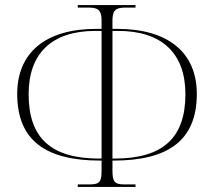

<svg xmlns="http://www.w3.org/2000/svg" viewBox="-20 -736 797 758"><path d="M287 2H515V-8H470C433 -8 424 -18 424 -62V-102H428C643 -102 757 -181 757 -365C757 -527 646 -622 443 -622H424V-653C424 -688 430 -706 473 -706H515V-716H287V-706H333C374 -706 381 -688 381 -653V-622H360C158 -622 48 -527 48 -365C48 -181 161 -102 376 -102H381V-62C381 -18 373 -8 334 -8H287ZM381 -110H372C182 -110 93 -191 93 -364C93 -524 183 -614 357 -614H381ZM424 -110V-614H446C620 -614 712 -525 712 -364C712 -192 623 -110 433 -110Z"/></svg>

Font: Noto Serif Display ExtraLight
Style: Regular
Weight: 200
Designer: Monotype Design Team
Foundry: Monotype Imaging Inc.
Version: Version 2.009